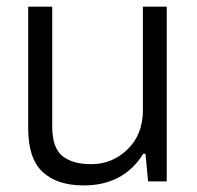

<svg xmlns="http://www.w3.org/2000/svg" viewBox="-20 -546 593 578"><path d="M231.9 12.2Q152.3 12.2 108.6 -28.1Q64.9 -68.4 64.9 -159.2V-525.9H137.2V-166Q137.2 -101.1 167.7 -76.4Q198.2 -51.8 254.9 -51.8Q317.9 -51.8 364 -96.4Q410.2 -141.1 410.2 -214.8V-525.9H481.9V0H425.8L418 -83H411.1Q352.1 12.2 231.9 12.2Z"/></svg>

Font: Archivo Light
Style: Regular
Weight: 300
Designer: Hector Gatti
Foundry: Omnibus-Type
Version: Version 2.001